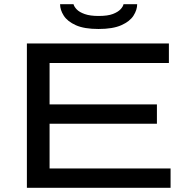

<svg xmlns="http://www.w3.org/2000/svg" viewBox="-20 -894 909 914"><path d="M108 0V-687H784V-594H216V-397H727V-305H216V-92H792V0ZM449 -756Q381 -756 341 -774Q301 -792 283.5 -819.5Q266 -847 266 -874H330Q333 -862 345.5 -849Q358 -836 383.5 -827Q409 -818 449 -818Q493 -818 517.5 -827.5Q542 -837 554 -850Q566 -863 568 -874H633Q633 -847 615.5 -819.5Q598 -792 557.5 -774Q517 -756 449 -756Z"/></svg>

Font: Archivo Expanded
Style: Regular
Weight: 400
Width: 7
Designer: Hector Gatti
Foundry: Omnibus-Type
Version: Version 2.001